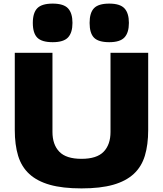

<svg xmlns="http://www.w3.org/2000/svg" viewBox="-20 -1033 904 1065"><path d="M272 -799Q212 -799 187 -824Q162 -849 162 -906Q162 -962 187 -987.5Q212 -1013 272 -1013Q333 -1013 357.5 -986.5Q382 -960 382 -906Q382 -852 357.5 -825.5Q333 -799 272 -799ZM586 -799Q526 -799 501.5 -824Q477 -849 477 -906Q477 -962 501.5 -987.5Q526 -1013 586 -1013Q646 -1013 670.5 -986.5Q695 -960 695 -906Q695 -852 670.5 -825.5Q646 -799 586 -799ZM432 12Q327 12 256.5 -8Q186 -28 142.5 -68Q99 -108 80.5 -169Q62 -230 62 -312V-740H271V-301Q271 -231 309 -191.5Q347 -152 432 -152Q517 -152 555 -191.5Q593 -231 593 -301V-740H802V-312Q802 -230 783.5 -169Q765 -108 721.5 -68Q678 -28 607.5 -8Q537 12 432 12Z"/></svg>

Font: Encode Sans Wide
Style: ExtraBold
Weight: 800
Designer: Pablo Impallari, Andres Torresi
Foundry: Pablo Impallari, Andres Torresi
Version: Version 1.000; ttfautohint (v1.00) -l 8 -r 50 -G 200 -x 14 -